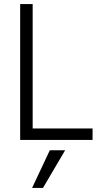

<svg xmlns="http://www.w3.org/2000/svg" viewBox="-20 -694 514 952"><path d="M193 238H139L227 51H303ZM439 0H80V-674H142V-57H439Z"/></svg>

Font: Hind Guntur Light
Style: Regular
Weight: 300
Designer: Manushi Parikh, Hitesh Malaviya
Foundry: Indian Type Foundry
Version: Version 1.002;PS 1.0;hotconv 1.0.86;makeotf.lib2.5.63406; tt